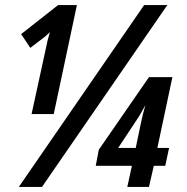

<svg xmlns="http://www.w3.org/2000/svg" viewBox="-20 -734 735 754"><path d="M191 -286 282 -714H208L63 -600L99 -546L154 -588Q160 -592 176 -608Q173 -596 169.5 -584.5Q166 -573 163 -557L104 -286ZM145 0 637 -714H546L54 0ZM565 0 584 -83H629L644 -153H598L657 -431H565L368 -146L356 -83H498L480 0ZM520 -268Q529 -281 536 -294.5Q543 -308 551 -321Q543 -294 536 -263L513 -153H444Z"/></svg>

Font: Noto Sans Display Condensed
Style: Bold Italic
Weight: 700
Width: 3
Designer: Monotype Design team
Foundry: Monotype Imaging Inc.
Version: 1.000